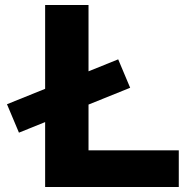

<svg xmlns="http://www.w3.org/2000/svg" viewBox="-20 -750 766 770"><path d="M56 -218 8 -332 454 -512 502 -398ZM161 0V-730H335V-147H697V0Z"/></svg>

Font: M PLUS 1 ExtraBold
Style: Regular
Weight: 800
Designer: Coji Morishita
Foundry: UNDERFOREST DESIGN
Version: Version 1.001